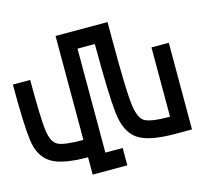

<svg xmlns="http://www.w3.org/2000/svg" viewBox="-133 -1044 1515 1338"><g transform="rotate(-15 625.0 -375.0)"><path d="M1000 -625H1125V0H1000Q812.5 0 734.4 -54.7Q656.2 -109.4 640.6 -250Q625 -390.6 625 -750H500V0H625V125H375V0Q187.5 0 109.4 -50.8Q31.2 -101.6 15.6 -218.8Q0 -335.9 0 -625H125Q125 -343.8 136.7 -257.8Q148.4 -171.9 191.4 -148.4Q234.4 -125 375 -125V-750V-875H750V-750Q750 -406.2 761.7 -293Q773.4 -179.7 816.4 -152.3Q859.4 -125 1000 -125Z"/></g></svg>

Font: CraftyPE
Style: Regular
Weight: 400
Designer: Erek Butcher
Foundry: Haunted Coop
Version: Version 0.018;April 4, 2024;FontCreator 15.0.0.2962 64-bit